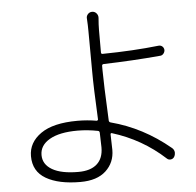

<svg xmlns="http://www.w3.org/2000/svg" viewBox="-55 -829 938 919"><g transform="rotate(-5 413.5 -369.5)"><path d="M409.2 -123Q409.2 -138.7 407.2 -194.3Q406.2 -202.1 399.4 -203.1Q349.6 -212.9 301.8 -212.9Q214.8 -212.9 167.5 -185.5Q120.1 -158.2 120.1 -111.3Q120.1 -66.4 163.6 -41Q207 -15.6 289.1 -15.6Q347.7 -15.6 378.4 -43Q409.2 -70.3 409.2 -123ZM454.1 -519.5Q446.3 -518.6 446.3 -511.7V-491.2Q446.3 -432.6 455.1 -247.1Q456.1 -240.2 462.9 -238.3Q616.2 -198.2 745.1 -90.8Q754.9 -83 756.8 -70.3Q756.8 -67.4 756.8 -65.4Q756.8 -55.7 752 -47.9Q746.1 -38.1 734.9 -36.6Q723.6 -35.2 715.8 -43Q607.4 -142.6 464.8 -186.5Q461.9 -187.5 460 -186Q458 -184.6 458 -181.6Q460 -126 460 -106.4Q460 -45.9 417.5 -6.3Q375 33.2 294.9 33.2Q190.4 33.2 129.9 -2Q69.3 -37.1 69.3 -110.4Q69.3 -175.8 128.9 -217.8Q188.5 -259.8 305.7 -259.8Q352.5 -259.8 397.5 -252Q400.4 -252 402.3 -253.9Q404.3 -255.9 404.3 -257.8Q396.5 -416 396.5 -491.2Q396.5 -521.5 396 -593.3Q395.5 -665 395.5 -683.6Q395.5 -710.9 393.6 -741.2Q391.6 -753.9 399.9 -763.7Q408.2 -773.4 420.9 -773.4Q433.6 -773.4 441.9 -763.7Q450.2 -753.9 449.2 -741.2Q446.3 -708 446.3 -683.6Q446.3 -680.7 446.3 -652.3Q446.3 -626 446.3 -575.2Q446.3 -568.4 454.1 -568.4Q601.6 -570.3 723.6 -584Q734.4 -585 741.7 -578.6Q749 -572.3 750 -561.5Q750 -551.8 743.2 -543.5Q736.3 -535.2 725.6 -535.2Q593.8 -523.4 454.1 -519.5Z"/></g></svg>

Font: Gen Jyuu Gothic P Light
Style: Regular
Weight: 200
Designer: [Source Han Sans]
Ryoko NISHIZUKA  (kana & ideographs); Paul D. Hunt (Latin, Greek & Cyrillic); Wenlong ZHANG  (bopomofo
Version: Version 1.002.20150607